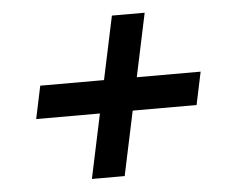

<svg xmlns="http://www.w3.org/2000/svg" viewBox="-43 -610 735 607"><g transform="rotate(-5 325.0 -306.5)"><path d="M66 -256 88 -360H597L575 -256ZM225 -52 333 -561H437L329 -52Z"/></g></svg>

Font: Azeret Mono Thin Medium
Style: Italic
Weight: 500
Italic angle: -12°
Version: Version 1.002